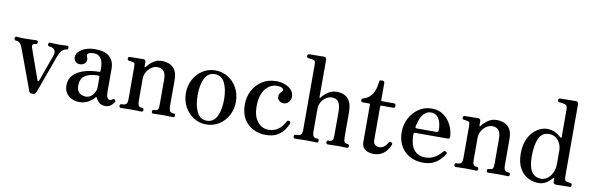

<svg xmlns="http://www.w3.org/2000/svg" viewBox="-50 -1169 5005 1625"><g transform="rotate(10 2452.5 -357.0)"><path d="M255 12Q239 12 232.5 6.5Q226 1 223 -9Q221 -17 211.5 -42.5Q202 -68 188.5 -105Q175 -142 160 -182Q145 -222 131.5 -259Q118 -296 108.5 -322Q99 -348 96 -355Q86 -382 73 -394.5Q60 -407 39 -407Q32 -407 28.5 -412Q25 -417 25 -424Q25 -440 39 -440Q49 -440 70 -438.5Q91 -437 116 -437Q140 -437 170 -438.5Q200 -440 210 -440Q224 -440 224 -424Q224 -417 220.5 -412Q217 -407 210 -407Q191 -407 185 -398Q179 -389 183 -376Q185 -369 195 -340.5Q205 -312 218.5 -274Q232 -236 245 -199Q258 -162 267.5 -136.5Q277 -111 278 -107Q280 -101 284.5 -101.5Q289 -102 291 -107Q294 -114 302.5 -137.5Q311 -161 322 -192Q333 -223 344 -253.5Q355 -284 363.5 -307.5Q372 -331 374 -338Q386 -374 369 -390.5Q352 -407 328 -407Q321 -407 317 -412Q313 -417 313 -424Q313 -440 328 -440Q338 -440 356 -438.5Q374 -437 399 -437Q423 -437 443.5 -438.5Q464 -440 474 -440Q488 -440 488 -424Q488 -417 484.5 -412Q481 -407 474 -407Q455 -407 436.5 -388.5Q418 -370 402 -326Q400 -320 389 -289.5Q378 -259 362.5 -216Q347 -173 331 -129.5Q315 -86 303 -52.5Q291 -19 286 -8Q280 12 255 12Z M655 12Q603 12 564.5 -20Q526 -52 526 -109Q526 -162 559.5 -197.5Q593 -233 650.5 -251Q708 -269 778 -269Q789 -269 789 -279V-307Q789 -357 768.5 -386.5Q748 -416 709 -416Q677 -416 662 -406.5Q647 -397 656 -377Q670 -347 653 -325.5Q636 -304 605 -304Q583 -304 568.5 -319Q554 -334 554 -356Q554 -380 573.5 -402Q593 -424 629 -438Q665 -452 714 -452Q799 -452 838.5 -415Q878 -378 878 -313V-115Q878 -79 887 -64.5Q896 -50 909 -50Q922 -50 931 -59Q941 -69 953 -58Q961 -50 953 -37Q942 -20 924.5 -6.5Q907 7 879 7Q824 7 799 -47Q793 -61 784 -48Q770 -29 736.5 -8.5Q703 12 655 12ZM702 -43Q729 -43 748.5 -58.5Q768 -74 778.5 -96Q789 -118 789 -137V-222Q789 -237 775 -237Q706 -237 665.5 -211Q625 -185 625 -125Q625 -89 639 -71.5Q653 -54 671.5 -48.5Q690 -43 702 -43Z M1013 0Q999 0 999 -16Q999 -32 1013 -32Q1045 -32 1054.5 -44Q1064 -56 1064 -86V-358Q1064 -376 1062 -386.5Q1060 -397 1046 -400Q1039 -402 1028.5 -403.5Q1018 -405 1011 -406Q998 -407 998 -422Q998 -428 1001.5 -433Q1005 -438 1012 -438Q1015 -438 1031 -438.5Q1047 -439 1067 -439Q1087 -439 1104 -439.5Q1121 -440 1127 -440Q1150 -440 1150 -416V-379Q1150 -375 1152.5 -374.5Q1155 -374 1159 -378Q1179 -405 1211.5 -428.5Q1244 -452 1286 -452Q1321 -452 1351.5 -440Q1382 -428 1401 -397.5Q1420 -367 1420 -310V-88Q1420 -57 1429 -44.5Q1438 -32 1461 -32Q1475 -32 1475 -16Q1475 0 1461 0Q1451 0 1425.5 -1Q1400 -2 1376 -2Q1351 -2 1326.5 -1Q1302 0 1291 0Q1277 0 1277 -16Q1277 -32 1291 -32Q1320 -32 1326 -44Q1332 -56 1332 -86V-298Q1332 -350 1313 -372Q1294 -394 1258 -394Q1232 -394 1207.5 -377.5Q1183 -361 1167.5 -334Q1152 -307 1152 -274V-88Q1152 -57 1160 -44.5Q1168 -32 1189 -32Q1204 -32 1204 -16Q1204 0 1189 0Q1179 0 1156 -1Q1133 -2 1108 -2Q1083 -2 1053.5 -1Q1024 0 1013 0Z M1747 12Q1687 12 1638.5 -19Q1590 -50 1561.5 -103Q1533 -156 1533 -220Q1533 -285 1561.5 -337.5Q1590 -390 1638.5 -421Q1687 -452 1747 -452Q1809 -452 1857.5 -421Q1906 -390 1934.5 -337.5Q1963 -285 1963 -220Q1963 -156 1934.5 -103Q1906 -50 1857.5 -19Q1809 12 1747 12ZM1747 -20Q1805 -20 1833 -75.5Q1861 -131 1861 -220Q1861 -310 1833 -365Q1805 -420 1747 -420Q1690 -420 1662 -365Q1634 -310 1634 -220Q1634 -131 1662 -75.5Q1690 -20 1747 -20Z M2258 12Q2203 12 2153.5 -11.5Q2104 -35 2072.5 -85Q2041 -135 2041 -212Q2041 -277 2069.5 -331.5Q2098 -386 2150 -419Q2202 -452 2272 -452Q2310 -452 2344.5 -439Q2379 -426 2401 -402Q2423 -378 2423 -344Q2423 -319 2406 -298.5Q2389 -278 2363 -278Q2340 -278 2324 -291.5Q2308 -305 2308 -327Q2308 -344 2316 -355Q2324 -366 2335 -379Q2345 -389 2331.5 -401.5Q2318 -414 2279 -414Q2259 -414 2235.5 -404Q2212 -394 2190.5 -371Q2169 -348 2155.5 -309Q2142 -270 2142 -212Q2142 -129 2180 -82Q2218 -35 2275 -35Q2314 -35 2342 -51Q2370 -67 2388 -89Q2406 -111 2414 -129Q2421 -145 2437 -138Q2451 -132 2446 -117Q2437 -93 2416 -62.5Q2395 -32 2357 -10Q2319 12 2258 12Z M2509 0Q2502 0 2498.5 -5Q2495 -10 2495 -16Q2495 -23 2498.5 -28Q2502 -33 2509 -33Q2544 -33 2554.5 -44.5Q2565 -56 2565 -86V-642Q2565 -668 2560 -676Q2555 -684 2541 -686Q2534 -687 2521 -688.5Q2508 -690 2502 -691Q2489 -693 2489 -707Q2489 -714 2493 -719Q2497 -724 2503 -724Q2506 -724 2523.5 -724.5Q2541 -725 2563.5 -725Q2586 -725 2605 -725.5Q2624 -726 2629 -726Q2653 -726 2653 -702V-380Q2653 -376 2655.5 -375.5Q2658 -375 2661 -379Q2683 -407 2715.5 -429.5Q2748 -452 2791 -452Q2825 -452 2854.5 -439Q2884 -426 2902.5 -392.5Q2921 -359 2921 -295V-88Q2921 -57 2928.5 -45Q2936 -33 2955 -33Q2963 -33 2966.5 -28Q2970 -23 2970 -16Q2970 -10 2966.5 -5Q2963 0 2955 0Q2945 0 2922.5 -1Q2900 -2 2876 -2Q2851 -2 2826 -1Q2801 0 2790 0Q2784 0 2780 -5Q2776 -10 2776 -16Q2776 -23 2780 -28Q2784 -33 2790 -33Q2820 -33 2826.5 -44.5Q2833 -56 2833 -86V-287Q2833 -346 2814.5 -372Q2796 -398 2758 -398Q2733 -398 2708.5 -382.5Q2684 -367 2668.5 -340.5Q2653 -314 2653 -281V-88Q2653 -57 2662 -45Q2671 -33 2696 -33Q2703 -33 2706.5 -28Q2710 -23 2710 -16Q2710 -10 2706.5 -5Q2703 0 2696 0Q2686 0 2659.5 -1Q2633 -2 2608 -2Q2592 -2 2571.5 -1.5Q2551 -1 2533.5 -0.5Q2516 0 2509 0Z M3183 12Q3160 12 3137 4Q3114 -4 3099 -23Q3084 -42 3084 -76V-394Q3084 -402 3076 -402H3021Q3006 -402 3006 -416V-422Q3006 -428 3010.5 -431.5Q3015 -435 3021 -436Q3071 -452 3095.5 -491Q3120 -530 3127 -597Q3127 -612 3141 -612H3157Q3163 -612 3167.5 -607.5Q3172 -603 3172 -597V-448Q3172 -440 3180 -440H3283Q3290 -440 3294 -435.5Q3298 -431 3298 -426V-416Q3298 -402 3283 -402H3180Q3172 -402 3172 -394V-107Q3172 -53 3225 -53Q3250 -53 3268 -69.5Q3286 -86 3296 -105Q3301 -113 3307 -113.5Q3313 -114 3320 -110Q3332 -102 3325 -87Q3315 -63 3297.5 -40.5Q3280 -18 3252 -3Q3224 12 3183 12Z M3613 12Q3545 12 3494.5 -16.5Q3444 -45 3416.5 -96Q3389 -147 3389 -213Q3389 -275 3417 -329.5Q3445 -384 3494 -418Q3543 -452 3607 -452Q3657 -452 3693.5 -431Q3730 -410 3753.5 -377.5Q3777 -345 3788.5 -308.5Q3800 -272 3800 -240Q3800 -225 3781 -225H3506Q3496 -225 3493 -222Q3490 -219 3490 -211Q3490 -144 3508 -105.5Q3526 -67 3556 -51Q3586 -35 3622 -35Q3658 -35 3685.5 -47.5Q3713 -60 3732.5 -77Q3752 -94 3763 -109Q3774 -122 3788 -113Q3802 -104 3792 -91Q3780 -71 3756.5 -46.5Q3733 -22 3698 -5Q3663 12 3613 12ZM3510 -264H3677Q3696 -264 3696 -282Q3696 -314 3688 -345Q3680 -376 3660 -397Q3640 -418 3605 -418Q3575 -418 3553 -398.5Q3531 -379 3517.5 -347.5Q3504 -316 3497 -278Q3494 -264 3510 -264Z M3891 0Q3877 0 3877 -16Q3877 -32 3891 -32Q3923 -32 3932.5 -44Q3942 -56 3942 -86V-358Q3942 -376 3940 -386.5Q3938 -397 3924 -400Q3917 -402 3906.5 -403.5Q3896 -405 3889 -406Q3876 -407 3876 -422Q3876 -428 3879.5 -433Q3883 -438 3890 -438Q3893 -438 3909 -438.5Q3925 -439 3945 -439Q3965 -439 3982 -439.5Q3999 -440 4005 -440Q4028 -440 4028 -416V-379Q4028 -375 4030.5 -374.5Q4033 -374 4037 -378Q4057 -405 4089.5 -428.5Q4122 -452 4164 -452Q4199 -452 4229.5 -440Q4260 -428 4279 -397.5Q4298 -367 4298 -310V-88Q4298 -57 4307 -44.5Q4316 -32 4339 -32Q4353 -32 4353 -16Q4353 0 4339 0Q4329 0 4303.5 -1Q4278 -2 4254 -2Q4229 -2 4204.5 -1Q4180 0 4169 0Q4155 0 4155 -16Q4155 -32 4169 -32Q4198 -32 4204 -44Q4210 -56 4210 -86V-298Q4210 -350 4191 -372Q4172 -394 4136 -394Q4110 -394 4085.5 -377.5Q4061 -361 4045.5 -334Q4030 -307 4030 -274V-88Q4030 -57 4038 -44.5Q4046 -32 4067 -32Q4082 -32 4082 -16Q4082 0 4067 0Q4057 0 4034 -1Q4011 -2 3986 -2Q3961 -2 3931.5 -1Q3902 0 3891 0Z M4599 12Q4556 12 4513 -10Q4470 -32 4441.5 -81Q4413 -130 4413 -210Q4413 -272 4430.5 -317.5Q4448 -363 4475.5 -392.5Q4503 -422 4535 -437Q4567 -452 4596 -452Q4642 -452 4671 -435.5Q4700 -419 4718 -402Q4724 -396 4727 -398.5Q4730 -401 4730 -407V-642Q4730 -663 4723.5 -673Q4717 -683 4700 -686Q4693 -688 4678.5 -689.5Q4664 -691 4658 -692Q4645 -694 4645 -708Q4645 -714 4649 -719Q4653 -724 4659 -724Q4662 -724 4681 -724.5Q4700 -725 4724.5 -725Q4749 -725 4769 -725.5Q4789 -726 4795 -726Q4818 -726 4818 -702V-88Q4818 -62 4823 -52.5Q4828 -43 4842 -39Q4848 -38 4857 -37Q4866 -36 4871 -34Q4884 -33 4884 -18Q4884 -2 4870 -2Q4867 -2 4851 -1.5Q4835 -1 4814 -1Q4793 -1 4775.5 -0.5Q4758 0 4753 0Q4729 0 4729 -22V-47Q4729 -53 4726 -53.5Q4723 -54 4718 -49Q4710 -40 4695 -25.5Q4680 -11 4656.5 0.5Q4633 12 4599 12ZM4620 -27Q4645 -27 4670.5 -44.5Q4696 -62 4713 -95Q4730 -128 4730 -174V-289Q4730 -321 4717 -349Q4704 -377 4680 -394.5Q4656 -412 4621 -412Q4560 -412 4534.5 -355Q4509 -298 4509 -204Q4509 -145 4519.5 -109.5Q4530 -74 4547 -56.5Q4564 -39 4583.5 -33Q4603 -27 4620 -27Z"/></g></svg>

Font: Zen Old Mincho Medium
Style: Regular
Weight: 500
Designer: Yoshimichi Ohira
Foundry: Positype
Version: Version 1.500